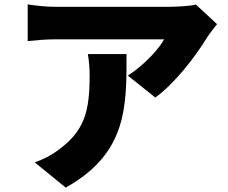

<svg xmlns="http://www.w3.org/2000/svg" viewBox="-20 -787 1040 874"><path d="M380 -541C386 -505 388 -476 388 -441C388 -278 363 -193 252 -109C210 -77 173 -60 138 -48L279 67C561 -90 556 -306 556 -541ZM872 -766C851 -760 785 -756 752 -756H233C189 -756 147 -761 106 -767V-600C158 -605 189 -608 233 -608H727C705 -566 636 -490 562 -443L687 -343C777 -408 872 -533 923 -617C933 -633 956 -662 968 -677Z"/></svg>

Font: Noto Sans CJK KR Black
Style: Regular
Weight: 900
Designer: Ryoko NISHIZUKA (kana & ideographs); Paul D. Hunt (Latin, Greek & Cyrillic); Wenlong ZHANG (bopomofo); Sandoll Communica
Foundry: Adobe Systems Incorporated
Version: Version 1.004;PS 1.004;hotconv 1.0.82;makeotf.lib2.5.63406